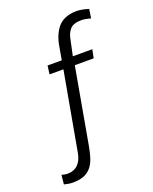

<svg xmlns="http://www.w3.org/2000/svg" viewBox="-158 -810 825 1036"><g transform="rotate(-20 254.5 -291.5)"><path d="M77.6 140.6C100.1 140.6 119.6 137.7 135.7 132.3C168.5 121.1 192.4 96.7 206.5 59.1C214.4 39.1 223.1 1.5 232.4 -54.2L303.2 -451.2H411.6L421.4 -500H309.6L327.6 -584.5C332.5 -612.3 341.3 -632.8 354.5 -646.5C367.7 -660.6 389.2 -667.5 419.9 -667.5C432.6 -667.5 450.2 -664.6 472.2 -658.2L480 -710L469.7 -712.9C455.6 -717.3 429.7 -722.7 412.1 -722.7C359.9 -722.7 321.3 -705.1 297.9 -673.3C274.9 -641.6 263.2 -606.4 255.9 -556.2L246.1 -500H164.6L158.2 -451.2H237.8L156.7 0C147 53.2 117.7 85.9 66.4 85.9C57.1 85.9 46.4 84 33.2 80.1L27.8 133.3C46.4 138.2 63 140.6 77.6 140.6Z"/></g></svg>

Font: Ride Light
Style: Regular
Weight: 300
Version: Version 3.000